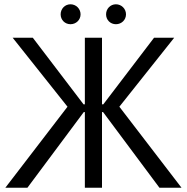

<svg xmlns="http://www.w3.org/2000/svg" viewBox="-20 -876 872 896"><path d="M309 -763C335 -763 356 -783 356 -809C356 -835 335 -856 309 -856C283 -856 263 -835 263 -809C263 -783 283 -763 309 -763ZM521 -763C547 -763 568 -783 568 -809C568 -835 547 -856 521 -856C495 -856 475 -835 475 -809C475 -783 495 -763 521 -763ZM376 0H456V-353H461L724 0H827L537 -378L793 -700H699L462 -389H456V-700H376V-389H370L133 -700H39L295 -378L5 0H108L371 -353H376Z"/></svg>

Font: Fixel Display Regular
Style: Regular
Weight: 400
Designer: AlfaBravo + MacPaw
Foundry: Kyrylo Tkachov, Marchela Mozhyna, Serhii Makarenko, Maria Weinstein, Zakhar Kryvoshyya
Version: Version 1.211